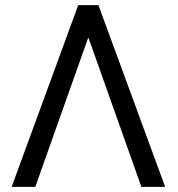

<svg xmlns="http://www.w3.org/2000/svg" viewBox="-20 -731 695 751"><path d="M626 0H533L326.5 -582H324.5L118 0H25.5L286 -711H365Z"/></svg>

Font: Roberto Sans
Style: Regular
Weight: 400
Designer: Google (font) & Cristiano Sobral (main changes)
Version: Version 1.500; ttfautohint (v1.8.4.7-5d5b-dirty)